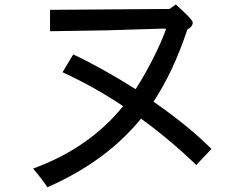

<svg xmlns="http://www.w3.org/2000/svg" viewBox="-20 -754 1040 841"><path d="M906.2 -101.6 839.8 -31.2Q726.6 -140.6 597.7 -234.4Q445.3 -46.9 187.5 66.4Q168 35.2 125 -15.6Q371.1 -105.5 519.5 -289.1Q390.6 -375 253.9 -437.5L300.8 -515.6Q425.8 -457 574.2 -363.3Q660.2 -500 707 -625L703.1 -628.9L445.3 -621.1L199.2 -617.2V-710.9L722.7 -714.8L750 -734.4Q824.2 -668 824.2 -656.2Q824.2 -636.7 800.8 -625Q738.3 -437.5 652.3 -308.6Q804.7 -203.1 906.2 -101.6Z"/></svg>

Font: Droid Sans Fallback
Style: Regular
Weight: 400
Designer: Steve Matteson
Foundry: Ascender Corporation
Version: 3.00 (Khmer version)